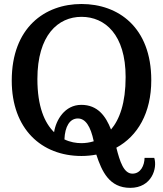

<svg xmlns="http://www.w3.org/2000/svg" viewBox="-20 -762 807 950"><path d="M38.1 -363.3C38.1 -124.5 184.6 9.8 383.3 9.8C408.7 9.8 433.1 7.3 456.5 2.9C483.9 85.9 520.5 167.5 624.5 167.5C730.5 167.5 759.8 70.3 743.2 19H695.3C694.8 56.2 676.3 97.2 635.3 97.2C592.3 97.2 573.2 37.6 555.7 -31.2C661.1 -88.4 728.5 -203.1 728.5 -365.2C728.5 -627.4 564.9 -742.2 383.3 -742.2C201.7 -742.2 38.1 -625.5 38.1 -363.3ZM247.6 -107.9C200.2 -154.3 165 -235.4 165 -371.1C165 -587.9 267.1 -678.7 383.3 -678.7C499.5 -678.7 601.6 -590.8 601.6 -380.9C601.6 -251.5 571.3 -170.4 529.3 -121.1C503.4 -187.5 463.4 -243.2 382.3 -243.2C300.3 -243.2 256.8 -168 247.6 -107.9ZM298.8 -72.3C301.3 -136.2 325.2 -175.8 365.2 -175.8C402.8 -175.8 428.2 -137.7 443.8 -63C423.3 -56.6 402.3 -53.7 383.3 -53.7C356.4 -53.7 327.1 -58.6 298.8 -72.3Z"/></svg>

Font: Arbutus Slab
Style: Regular
Weight: 400
Designer: Karolina Lach
Foundry: Karolina Lach
Version: Version 1.001